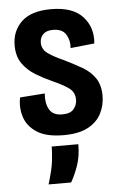

<svg xmlns="http://www.w3.org/2000/svg" viewBox="-54 -579 527 840"><g transform="rotate(-5 209.5 -159.5)"><path d="M210 13Q134 13 92.5 -14Q51 -41 38 -83Q25 -125 34 -168L143 -176Q139 -135 154.5 -106.5Q170 -78 212 -78Q247 -78 262 -96Q277 -114 277 -137Q277 -171 250 -189.5Q223 -208 180 -227Q144 -243 109.5 -264Q75 -285 52.5 -316.5Q30 -348 30 -397Q30 -460 72.5 -500.5Q115 -541 202 -541Q297 -541 341 -493Q385 -445 378 -375L273 -364Q276 -397 260 -423.5Q244 -450 203 -450Q174 -450 159.5 -435.5Q145 -421 145 -399Q145 -370 169.5 -352Q194 -334 239 -314Q282 -293 317.5 -272.5Q353 -252 373.5 -221.5Q394 -191 394 -144Q394 -103 376 -67Q358 -31 317.5 -9Q277 13 210 13ZM125 222Q145 156 149 120Q153 84 153 58H270Q270 110 256 150.5Q242 191 224 222Z"/></g></svg>

Font: Bricolage Grotesque 12pt Condensed SemiBold
Style: Regular
Weight: 600
Width: 3
Designer: Mathieu Triay
Foundry: Atelier Triay
Version: Version 1.001; ttfautohint (v1.8.4.7-5d5b);gftools[0.9.33.de